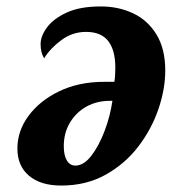

<svg xmlns="http://www.w3.org/2000/svg" viewBox="-20 -566 559 596"><path d="M170 10Q106 10 70 -20.5Q34 -51 34 -105Q34 -160 69 -207Q104 -254 164.5 -283Q225 -312 303 -312H335Q338 -329 338 -356Q338 -410 316 -438.5Q294 -467 247 -467Q205 -467 170.5 -441.5Q136 -416 117 -385Q106 -403 106 -429Q106 -454 126 -481Q146 -508 187 -527Q228 -546 293 -546Q348 -546 393.5 -524.5Q439 -503 466 -458.5Q493 -414 493 -347Q493 -290 472 -228Q451 -166 410 -112Q369 -58 308.5 -24Q248 10 170 10ZM214 -52Q240 -52 263.5 -82.5Q287 -113 304.5 -159Q322 -205 329 -253H321Q281 -253 249 -235.5Q217 -218 197.5 -186Q178 -154 178 -112Q178 -84 187.5 -68Q197 -52 214 -52Z"/></svg>

Font: Noto Serif Condensed ExtraBold
Style: Italic
Weight: 800
Width: 3
Italic angle: -12°
Designer: Monotype Design Team
Foundry: Monotype Imaging Inc.
Version: Version 2.014; ttfautohint (v1.8.4.7-5d5b)